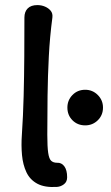

<svg xmlns="http://www.w3.org/2000/svg" viewBox="-20 -730 435 755"><path d="M315 -237Q285 -237 265 -257Q245 -277 245 -307Q245 -336 265 -356.5Q285 -377 315 -377Q344 -377 364.5 -356.5Q385 -336 385 -307Q385 -277 364.5 -257Q344 -237 315 -237ZM204 5Q156 8 127 -7.5Q98 -23 84 -52.5Q70 -82 66.5 -120.5Q63 -159 66 -200Q71 -275 73 -353Q75 -431 75.5 -508.5Q76 -586 76 -661Q76 -684 89 -697Q102 -710 127 -710Q143 -710 157 -704Q171 -698 179.5 -687.5Q188 -677 186 -661Q176 -586 172 -508.5Q168 -431 167 -353Q166 -275 166 -200Q166 -153 169.5 -129Q173 -105 181.5 -97.5Q190 -90 204 -90Q222 -91 233 -76Q244 -61 244 -33Q244 -15 231.5 -5.5Q219 4 204 5Z"/></svg>

Font: Winky Sans
Style: Regular
Weight: 400
Designer: Simon Atzbach
Foundry: typofactur
Version: Version 1.205